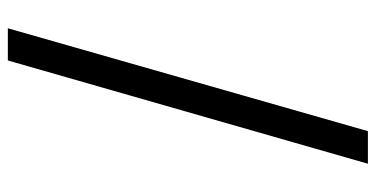

<svg xmlns="http://www.w3.org/2000/svg" viewBox="-254 -578 957 489"><g transform="rotate(-90 224.5 -333.5)"><path d="M315 -792H397L135 125H52Z"/></g></svg>

Font: lbangla15
Style: Book
Weight: 400
Designer: Jelle Bosma - Monotype Design Team
Foundry: Monotype Imaging Inc.
Version: Version 2.003